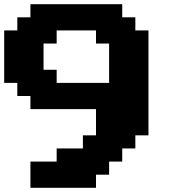

<svg xmlns="http://www.w3.org/2000/svg" viewBox="-20 -895 852 915"><path d="M125 0H437.5V-62.5H500V-125H562.5V-187.5H625V-250H687.5V-750H625V-812.5H562.5V-875H125V-812.5H62.5V-750H0V-500H62.5V-437.5H125V-375H437.5V-250H375V-187.5H250V-125H125ZM500 -500H250V-562.5H187.5V-687.5H250V-750H437.5V-687.5H500Z"/></svg>

Font: Faithful 32x
Style: Semibold
Weight: 400
Foundry: Faithful Resource Pack
Version: Version 1.0; January 27, 2023